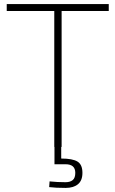

<svg xmlns="http://www.w3.org/2000/svg" viewBox="-20 -720 566 941"><path d="M280 0V57Q336 57 360 72Q384 87 384 127Q384 165 362 183Q340 201 302 201Q253 201 221 197L223 169Q261 173 301 173Q324 173 336.5 162.5Q349 152 349 127Q349 85 301 85H247V0H246V-666H13V-700H513V-666H282V0Z"/></svg>

Font: Cairo ExtraLight
Style: Regular
Weight: 275
Designer: Mohamed Gaber, Accademia di Belle Arti di Urbino and others
Foundry: Kief Type Foundry, Accademia di Belle Arti di Urbino and others
Version: Version 3.011